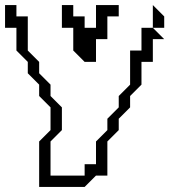

<svg xmlns="http://www.w3.org/2000/svg" viewBox="-20 -515 676 760"><path d="M585 -405V-495L630 -450V-405ZM270 -315V-405H225V-495H270V-450H315V-405H360V-495H450V-450H405V-360H360V-270H315ZM135 45 180 0V-90L135 -135V-180L90 -225V-270L45 -315V-405H0V-495H45V-450H90V-315L135 -270V-225L180 -180V-135L225 -90V0L180 45V180H315V135H360V45L405 0V-45L450 -90V-135L495 -180V-315H540V-405H585L630 -360H585V-270H540V-180L495 -135V-90L450 -45V0L405 45V180H360L315 225H135Z"/></svg>

Font: Rubik Iso
Style: Regular
Weight: 400
Designer: Hubert and Fischer, NaN
Foundry: Hubert and Fischer, NaN
Version: Version 2.200